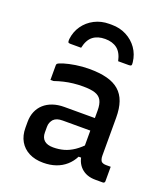

<svg xmlns="http://www.w3.org/2000/svg" viewBox="-147 -910 894 1023"><g transform="rotate(20 300.0 -398.0)"><path d="M501 -348Q501 -321 501 -294.5Q501 -268 501 -240.5Q501 -213 501 -186Q501 -159 501 -134Q501 -122 503.5 -114Q506 -106 510 -101Q515 -97 521.5 -95Q528 -93 537 -93Q539 -93 541.5 -93Q544 -93 547 -93H563Q563 -72 563 -52Q563 -32 563 -11Q563 -6 560 -3Q557 0 552 0Q547 0 533.5 0Q520 0 510 0Q484 0 463.5 -7.5Q443 -15 427.5 -30Q412 -45 403.5 -66.5Q395 -88 395 -116Q395 -150 395 -185.5Q395 -221 395 -255Q395 -271 395 -287Q395 -303 395 -319Q395 -335 395 -351Q395 -387 384 -407.5Q373 -428 348 -436.5Q323 -445 279 -445Q250 -445 223.5 -442Q197 -439 171.5 -433Q146 -427 120 -418H103Q103 -439 103 -460Q103 -481 103 -501Q103 -505 104 -507Q105 -509 106 -510Q112 -516 138 -524Q164 -532 201.5 -538Q239 -544 279 -544Q337 -544 379 -533Q421 -522 448 -498.5Q475 -475 488 -438Q501 -401 501 -348ZM171 -145Q171 -116 188 -100.5Q205 -85 239 -85Q271 -85 299.5 -93Q328 -101 356 -120Q384 -139 414 -172V-85H384Q369 -55 344.5 -33.5Q320 -12 288 -1Q256 10 217 10Q170 10 136 -7.5Q102 -25 83.5 -57Q65 -89 65 -133V-166Q65 -199 76 -225Q87 -251 107.5 -269.5Q128 -288 157 -298Q186 -308 222 -308Q257 -308 290 -308Q323 -308 354.5 -308Q386 -308 417 -308Q425 -308 429.5 -296Q434 -284 435 -267.5Q436 -251 436 -237Q400 -237 369 -237Q338 -237 306.5 -237Q275 -237 239 -237Q221 -237 208.5 -233Q196 -229 187 -220Q180 -212 175.5 -201.5Q171 -191 171 -177ZM303 -723Q261 -723 234.5 -702.5Q208 -682 198 -635Q182 -635 167.5 -635Q153 -635 137 -635Q127 -635 124.5 -639Q122 -643 123 -657Q128 -700 151.5 -733.5Q175 -767 212.5 -786.5Q250 -806 296 -806H310Q356 -806 393.5 -786.5Q431 -767 454.5 -733.5Q478 -700 483 -657Q485 -643 482 -639Q479 -635 469 -635Q453 -635 438.5 -635Q424 -635 408 -635Q398 -682 371.5 -702.5Q345 -723 303 -723Z"/></g></svg>

Font: Recursive Medium
Style: Regular
Weight: 500
Version: Version 1.085